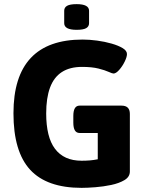

<svg xmlns="http://www.w3.org/2000/svg" viewBox="-20 -899 712 927"><path d="M379 -708Q412 -708 449 -703Q486 -698 519 -688.5Q552 -679 572.5 -666.5Q593 -654 593 -638Q593 -624 582 -601.5Q571 -579 555.5 -561.5Q540 -544 528 -544Q522 -544 504.5 -552Q487 -560 455.5 -568Q424 -576 376 -576Q317 -576 278.5 -551Q240 -526 221.5 -476Q203 -426 203 -351Q203 -295 213.5 -252Q224 -209 245.5 -180.5Q267 -152 299 -137.5Q331 -123 374 -123Q395 -123 413.5 -124.5Q432 -126 452 -130V-257H364Q334 -257 334 -307V-339Q334 -389 364 -389H567Q607 -389 607 -349V-71Q607 -45 581 -29.5Q555 -14 517 -6Q479 2 440 5Q401 8 374 8Q206 8 125.5 -79.5Q45 -167 45 -352Q45 -530 128.5 -619Q212 -708 379 -708ZM350 -879Q410 -879 410 -847V-787Q410 -771 396 -763Q382 -755 350 -755Q290 -755 290 -787V-847Q290 -863 304 -871Q318 -879 350 -879Z"/></svg>

Font: Asap VF Beta
Style: Regular
Weight: 400
Designer: Pablo Cosgaya
Foundry: Pablo Cosgaya
Version: Version 1.007